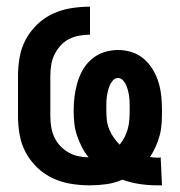

<svg xmlns="http://www.w3.org/2000/svg" viewBox="-20 -548 540 576"><path d="M451 8Q425 8 398.5 4Q372 0 347 -9Q324 1 299.5 4.5Q275 8 250 8Q221 8 193 3.5Q165 -1 139 -13Q113 -25 92 -45Q71 -65 57.5 -90Q44 -115 39 -143.5Q34 -172 34 -200V-320Q34 -348 39 -376.5Q44 -405 57.5 -430Q71 -455 92 -475Q113 -495 139 -507Q165 -519 193.5 -523.5Q222 -528 250 -528V-444Q234 -444 217.5 -441Q201 -438 186.5 -430.5Q172 -423 161 -410.5Q150 -398 143 -383.5Q136 -369 133.5 -352.5Q131 -336 131 -320V-200Q131 -184 133.5 -168Q136 -152 142.5 -137.5Q149 -123 160 -111Q171 -99 185 -91Q199 -83 214.5 -79.5Q230 -76 246 -76Q234 -90 225.5 -107Q217 -124 211 -141.5Q205 -159 203 -178Q201 -197 201 -216Q201 -237 203.5 -258Q206 -279 212 -299.5Q218 -320 228.5 -338.5Q239 -357 255.5 -371Q272 -385 292.5 -391.5Q313 -398 334 -398Q355 -398 375.5 -391.5Q396 -385 412 -371Q428 -357 439 -338.5Q450 -320 456 -299.5Q462 -279 464 -258Q466 -237 466 -216Q466 -198 465 -179.5Q464 -161 459.5 -143.5Q455 -126 447.5 -109Q440 -92 430 -77Q436 -76 441.5 -75.5Q447 -75 452 -75Q455 -75 457 -75Q459 -75 462 -76L466 8ZM339 -114Q348 -125 354 -137Q360 -149 363.5 -162Q367 -175 368 -188.5Q369 -202 369 -216Q369 -225 369 -234.5Q369 -244 368 -253.5Q367 -263 365 -272Q363 -281 359.5 -290Q356 -299 349.5 -306.5Q343 -314 334 -314Q325 -314 318.5 -306.5Q312 -299 308.5 -290Q305 -281 303 -272Q301 -263 300 -253.5Q299 -244 299 -234.5Q299 -225 299 -216Q299 -202 300.5 -188Q302 -174 307.5 -160.5Q313 -147 321 -135.5Q329 -124 339 -114Z"/></svg>

Font: Iosevka Fixed
Style: Bold
Weight: 700
Monospace: yes
Designer: Belleve Invis
Foundry: Belleve Invis
Version: Version 32.3.0